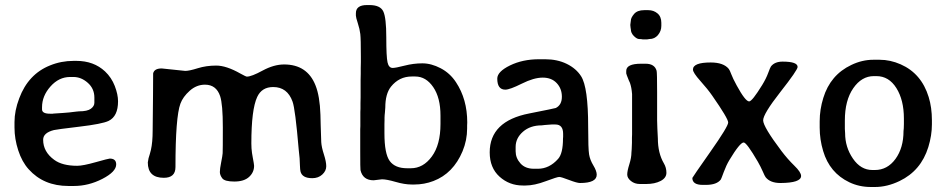

<svg xmlns="http://www.w3.org/2000/svg" viewBox="-20 -726 3737 756"><path d="M291 -287.6Q324.2 -287.6 337.9 -297.9Q351.6 -308.1 351.6 -321.3V-341.8Q351.6 -377 325.7 -399.9Q299.8 -422.9 269 -422.9H256.3Q211.9 -422.9 178.7 -385.5Q145.5 -348.1 145.5 -303.7V-295.4Q145.5 -278.3 176.8 -278.3H188L190.9 -278.8L227.5 -281.2L252 -283.2L268.6 -285.2Q272.9 -285.6 280.5 -286.6Q288.1 -287.6 291 -287.6ZM271 6.3H249.5Q151.9 6.3 92.8 -59.6Q66.4 -88.9 51.8 -134Q37.1 -179.2 37.1 -223.6V-245.6Q37.1 -290 55.7 -338.9Q91.3 -434.1 176.8 -468.3Q220.7 -486.3 270 -486.3H280.8Q349.1 -486.3 393.6 -444.8Q418.9 -420.9 431.9 -387.5Q444.8 -354 444.8 -327.1Q444.8 -268.1 407.7 -250Q382.3 -237.8 291.7 -227.1Q201.2 -216.3 192.4 -213.9Q149.9 -203.1 149.9 -175.8Q149.9 -128.4 193.4 -96.7Q225.1 -73.2 284.2 -73.2Q306.6 -73.2 356.9 -87.4Q407.2 -101.6 412.1 -101.6Q437.5 -101.6 437.5 -78.6Q437.5 -49.8 383.1 -21.7Q328.6 6.3 271 6.3Z M670.9 -67.9Q670.9 -25.9 625 -25.9Q562 -25.9 562 -86.4L564.9 -103L569.8 -119.1L574.2 -135.7Q581.1 -166 581.1 -212.4L582.5 -349.1Q582.5 -434.6 583 -437Q587.4 -456.5 616.7 -456.5L709.5 -446.8Q725.1 -446.8 758.5 -457.3Q792 -467.8 831.5 -467.8Q871.1 -467.8 926.3 -436.5Q948.2 -424.3 952.1 -424.3Q970.2 -424.3 1014.2 -448.2Q1058.6 -472.2 1098.6 -472.2Q1189.5 -472.2 1222.2 -390.1Q1239.3 -347.7 1241.7 -274.4L1242.7 -233.4Q1243.7 -186.5 1244.9 -166.5Q1246.1 -146.5 1255.4 -117.9Q1264.6 -89.4 1264.6 -71.3Q1264.6 -53.2 1249 -38.8Q1233.4 -24.4 1209.5 -24.4Q1169.4 -24.4 1163.1 -51.3Q1161.6 -56.6 1160.9 -76.4Q1160.2 -96.2 1159.7 -103L1156.2 -136.7Q1142.6 -297.9 1131.8 -326.2Q1111.3 -383.3 1055.7 -383.3Q1010.7 -383.3 992.7 -344.2Q969.7 -294.9 969.7 -161.1Q969.7 -141.6 972.2 -124L975.1 -106.9Q980.5 -78.6 980.5 -73.2Q980.5 -47.4 960.7 -29.3Q940.9 -11.2 902.8 -11.2Q864.7 -11.2 855.2 -23.9Q845.7 -36.6 845.7 -48.8Q845.7 -61 850.8 -86.7Q856 -112.3 856.7 -122.8Q857.4 -133.3 857.4 -224.4Q857.4 -315.4 846.7 -347.7Q831.5 -392.6 787.1 -392.6Q753.9 -392.6 727.1 -368.7Q700.2 -344.7 690.4 -317.9Q670.9 -265.1 670.9 -67.9Z M1583 -63.5H1597.7Q1646.5 -63.5 1680.4 -109.9Q1714.4 -156.2 1714.4 -237.8V-271Q1714.4 -341.3 1685.8 -383.1Q1657.2 -424.8 1615.2 -424.8H1601.1Q1551.8 -424.8 1519.5 -384.8Q1497.1 -356.4 1497.1 -302.7Q1495.6 -288.1 1495.6 -282.7L1494.6 -272.9L1494.1 -262.7V-252.4L1493.7 -236.8V-201.2Q1493.7 -120.6 1514.6 -92Q1535.6 -63.5 1583 -63.5ZM1398.4 -130.4V-217.3L1398.9 -229V-285.6L1399.4 -297.4V-320.3L1399.9 -342.8Q1399.9 -377 1399.9 -411.6L1400.4 -435.1V-458L1400.9 -481V-503.9Q1400.9 -572.8 1398.7 -592Q1396.5 -611.3 1388.9 -634.5Q1381.3 -657.7 1381.3 -664.6V-673.8Q1381.3 -706.1 1424.8 -706.1H1434.6Q1477.5 -706.1 1489.3 -680.9Q1501 -655.8 1501 -579.1Q1501 -502.4 1505.9 -480.5Q1510.7 -458.5 1526.4 -458.5Q1537.6 -458.5 1572.8 -467.5Q1607.9 -476.6 1643.1 -476.6Q1678.2 -476.6 1715.1 -457.3Q1752 -438 1775.4 -402.3Q1819.8 -335.4 1819.8 -243.7L1819.3 -231.9V-220.2Q1819.3 -173.8 1801.3 -130.4Q1764.6 -43 1686.5 -13.2Q1650.4 0.5 1611.8 0.5H1601.1Q1572.8 0.5 1537.6 -9.8Q1502.4 -20 1483.9 -20L1451.2 -16.1Q1408.7 -16.1 1399.4 -56.2Q1398.4 -60.5 1398.4 -130.4Z M2082.5 -61.5H2097.7Q2143.1 -61.5 2177.7 -100.6Q2196.8 -122.1 2196.8 -180.7L2197.3 -187V-199.2Q2197.3 -235.8 2167 -235.8H2151.4L2126 -233.9L2112.8 -232.4Q2067.9 -232.4 2039.1 -207.3Q2010.3 -182.1 2010.3 -147.5V-130.4Q2010.3 -104 2029.1 -82.8Q2047.9 -61.5 2082.5 -61.5ZM2329.6 -38.1Q2329.6 -5.4 2263.7 -5.4Q2252 -5.4 2220.9 -17.3Q2189.9 -29.3 2181.9 -29.3Q2173.8 -29.3 2128.9 -12.5Q2084 4.4 2049.8 4.4H2038.6Q1985.4 4.4 1946.8 -30.5Q1908.2 -65.4 1908.2 -126Q1908.2 -249 2064 -279.3Q2165 -299.3 2168.5 -300.8Q2192.4 -313 2192.4 -345Q2192.4 -377 2172.1 -398.7Q2151.9 -420.4 2116.9 -420.4Q2082 -420.4 2034.7 -396.7Q1987.3 -373 1969.7 -373Q1938 -373 1938 -416.5Q1938 -443.8 1988 -468.3Q2038.1 -492.7 2102.1 -492.7H2126.5Q2174.3 -492.7 2211.4 -474.6Q2248.5 -456.5 2268.1 -425.8Q2295.9 -382.3 2295.9 -227.1Q2295.9 -139.2 2299.6 -117.7Q2303.2 -96.2 2316.4 -74.5Q2329.6 -52.7 2329.6 -38.1Z M2516.6 -686H2532.7Q2553.7 -686 2568.8 -673.3Q2584 -660.6 2584 -636.2V-624Q2584 -604 2570.8 -588.1Q2557.6 -572.3 2537.1 -572.3L2527.3 -570.8H2511.2Q2505.4 -572.3 2496.6 -572.3Q2487.8 -572.3 2475.8 -584.2Q2463.9 -596.2 2463.9 -610.8Q2462.9 -614.7 2462.9 -616.7L2461.9 -626.5V-628.9L2463.9 -644.5Q2463.9 -655.8 2476.6 -670.9Q2489.3 -686 2516.6 -686ZM2524.4 -1.5H2499.5Q2479 -1.5 2464.4 -13.2Q2449.7 -24.9 2449.7 -38.8Q2449.7 -52.7 2458 -79.1Q2466.3 -105.5 2466.3 -126L2467.3 -138.2L2468.3 -163.6V-183.6L2468.8 -196.8V-355.5Q2466.8 -381.8 2460.4 -399.9L2456.1 -409.2Q2445.8 -434.6 2445.8 -437V-446.8Q2445.8 -475.1 2504.4 -475.1H2522Q2557.6 -475.1 2565.4 -447.3Q2567.4 -439.9 2567.4 -361.8V-251L2568.4 -218.8L2570.3 -181.2Q2570.3 -123 2594.2 -82.5Q2604 -65.9 2604 -45.7Q2604 -25.4 2581.1 -13.4Q2558.1 -1.5 2524.4 -1.5Z M2759.3 2H2747.1Q2706.1 2 2706.1 -25.4Q2706.1 -27.3 2776.6 -127.7Q2847.2 -228 2847.2 -243.7Q2847.2 -259.3 2784.2 -349.6Q2766.6 -375 2737.5 -407.5Q2708.5 -439.9 2708.5 -452.1Q2708.5 -480 2778.3 -480Q2829.1 -480 2849.6 -454.6Q2853.5 -449.7 2859.4 -433.8Q2865.2 -418 2880.9 -389.2Q2915 -326.7 2929.7 -326.7Q2941.4 -326.7 2981 -391.1Q2996.6 -416.5 3004.6 -438.5Q3012.7 -460.4 3015.6 -464.4Q3030.3 -483.4 3061.5 -483.4Q3120.6 -483.4 3120.6 -462.4Q3120.6 -450.2 3052.7 -363.8Q2984.9 -277.3 2984.9 -252.2Q2984.9 -227.1 3057.1 -131.3Q3081.1 -99.6 3107.7 -73.7Q3134.3 -47.9 3134.3 -33.2Q3134.3 -5.9 3053.2 -5.4Q3012.7 -5.4 2994.6 -28.3Q2991.2 -32.7 2983.2 -51.3Q2975.1 -69.8 2963.9 -89.4Q2919.9 -165 2908.2 -165Q2893.6 -165 2851.6 -95.2Q2839.4 -74.7 2829.8 -48.6Q2820.3 -22.5 2818.4 -19.5Q2802.7 2 2759.3 2Z M3415 -56.6H3424.8Q3474.1 -56.6 3505.9 -100.1Q3537.6 -143.6 3537.6 -210L3538.6 -220.7L3539.1 -237.3V-259.3Q3539.1 -332 3509.5 -379.2Q3480 -426.3 3430.7 -426.3H3420.9Q3372.6 -426.3 3339.6 -378.4Q3306.6 -330.6 3306.6 -251.5V-218.3Q3307.6 -206.5 3307.6 -202.1Q3307.6 -146.5 3338.4 -101.6Q3369.1 -56.6 3415 -56.6ZM3649.4 -252.4V-236.3Q3649.4 -192.9 3635.3 -147Q3606.4 -53.7 3522 -13.2Q3473.1 10.3 3425.3 10.3H3408.7Q3363.3 10.3 3324.2 -8.3Q3246.6 -45.4 3221.2 -131.3Q3207.5 -176.8 3207.5 -223.6V-248.5Q3207.5 -294.4 3221.7 -340.3Q3249.5 -431.2 3332 -470.2Q3374.5 -490.7 3418.9 -490.7H3443.4Q3485.4 -490.7 3526.4 -472.7Q3608.4 -436.5 3636.7 -343.8Q3649.4 -302.7 3649.4 -252.4Z"/></svg>

Font: Averia Libre
Style: Regular
Weight: 400
Version: Version 1.002